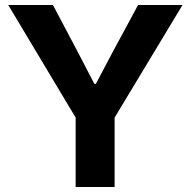

<svg xmlns="http://www.w3.org/2000/svg" viewBox="-20 -749 764 769"><path d="M283 0V-278L13 -729H192L292 -540L358 -413H364L431 -540L533 -729H711L439 -278V0Z"/></svg>

Font: Mona Sans ExtraLight
Style: Bold
Weight: 700
Version: Version 2.000